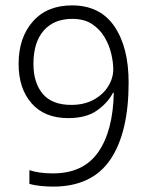

<svg xmlns="http://www.w3.org/2000/svg" viewBox="-20 -774 554 712"><path d="M457 -468Q457 -282 389 -182Q321 -82 177 -82Q155 -82 130.5 -84.5Q106 -87 89 -92V-143Q125 -131 176 -131Q289 -131 344 -209.5Q399 -288 402 -430H399Q380 -393 340 -364.5Q300 -336 233 -336Q145 -336 97 -391Q49 -446 49 -537Q49 -634 101.5 -694Q154 -754 247 -754Q351 -754 404 -676.5Q457 -599 457 -468ZM248 -704Q180 -704 142 -660.5Q104 -617 104 -537Q104 -467 138.5 -426Q173 -385 244 -385Q292 -385 327 -404Q362 -423 381 -453.5Q400 -484 400 -517Q400 -543 392.5 -575Q385 -607 367.5 -636.5Q350 -666 321 -685Q292 -704 248 -704Z"/></svg>

Font: Noto Sans Telugu UI SemiCondensed Light
Style: Regular
Weight: 300
Width: 4
Designer: Jelle Bosma - Monotype Design Team
Foundry: Monotype Imaging Inc.
Version: Version 2.005; ttfautohint (v1.8.4.7-5d5b)